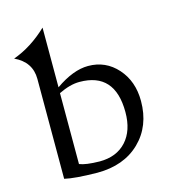

<svg xmlns="http://www.w3.org/2000/svg" viewBox="-107 -795 793 889"><g transform="rotate(-15 289.5 -350.5)"><path d="M274.4 -41Q355.5 -41 401.9 -91.6Q448.2 -142.1 448.2 -231Q448.2 -420.9 278.3 -420.9Q232.9 -420.9 178.2 -394V-54.2Q207 -42 274.4 -41ZM250.5 6.8Q141.1 5.4 94.2 -5.9V-484.9Q94.2 -565.9 14.6 -603.5Q102.1 -634.8 178.7 -708V-421.9Q264.6 -481.9 335.9 -481.9Q419.9 -481.9 475.6 -419.4Q531.2 -356.9 531.2 -262.2Q531.2 -142.1 454.6 -67.6Q377.9 6.8 250.5 6.8Z"/></g></svg>

Font: Kelvinch
Style: Regular
Weight: 400
Designer: Paul James MIller
Foundry: High-Logic / Made with FontCreator
Version: Version 3.30 September 23, 2016